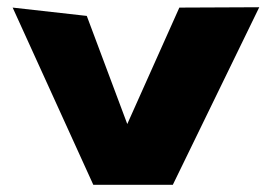

<svg xmlns="http://www.w3.org/2000/svg" viewBox="-20 -541 752 531"><path d="M15 -520 220 -497 332 -198 476 -520 697 -521 458 -30H238Z"/></svg>

Font: LONDON PRESLEY
Style: Regular
Weight: 400
Version: Version 001.000